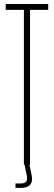

<svg xmlns="http://www.w3.org/2000/svg" viewBox="-20 -820 268 956"><path d="M99 0V-771H8.5V-800H220V-771H129.5V0ZM57 115.5V93.5H84Q103.5 93.5 110.5 84Q117.5 74.5 113.5 55L102 -1H126.5L138 55Q143.5 84.5 130 100Q116.5 115.5 84 115.5Z"/></svg>

Font: Big Shoulders Display Thin ExtraLight
Style: Regular
Weight: 250
Version: Version 2.002